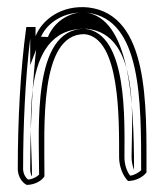

<svg xmlns="http://www.w3.org/2000/svg" viewBox="-20 -487 466 540"><path d="M30 -12C30 8 41 26 55 33C77 33 97 22 105 9C105 -131 90 -391 217 -391C318 -382 315 -154 315 -45C315 -18 326 8 340 22C362 22 382 11 392 -2C392 -194 399 -445 229 -466C154 -474 98 -432 80 -385V-411H54C37 -289 30 -145 30 -12ZM45 -12C45 -134 51 -266 65 -379V-304L94 -380C109 -420 159 -458 227 -451C378 -432 377 -204 377 -8C369 -1 357 6 346 7C336 -6 330 -25 330 -45C330 -146 340 -395 218 -406H217C69 -406 90 -125 90 4C83 11 72 17 59 18C52 13 45 1 45 -12ZM65 -12C65 -5 66 2 69 8C69 8 70 8 70 7C70 -120 31 -406 217 -406H221H224C376 -392 350 -144 350 -45C350 -32 353 -20 357 -9C357 -207 344 -436 220 -452C189 -455 143 -437 120 -394C118 -390 116 -387 115 -383L82 -384L84 -370C71 -258 65 -130 65 -12Z"/></svg>

Font: Snowfall
Style: Eco
Weight: 400
Designer: Jasper
Foundry: Cannot Into Space Fonts
Version: Version 0.9